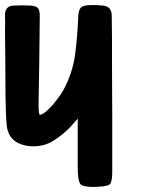

<svg xmlns="http://www.w3.org/2000/svg" viewBox="-21 -742 602 766"><path d="M231.4 -381.8Q268.6 -450.2 278.3 -522.5Q288.1 -594.7 291 -672.9Q292 -702.1 301.8 -711.9Q312.5 -721.7 341.8 -721.7Q353.5 -721.7 365.2 -721.7Q377.9 -720.7 389.6 -719.7Q408.2 -717.8 416 -708Q424.8 -697.3 424.8 -679.7Q424.8 -633.8 425.8 -587.9Q425.8 -543 425.8 -497.1Q426.8 -386.7 426.8 -276.4Q426.8 -166 426.8 -55.7Q426.8 -18.6 418 -7.8Q408.2 2 370.1 2.9Q362.3 3.9 354.5 3.9Q311.5 3.9 300.8 -6.8Q289.1 -17.6 289.1 -75.2Q289.1 -122.1 289.1 -168.9Q289.1 -216.8 289.1 -268.6Q279.3 -257.8 271.5 -249Q264.6 -241.2 257.8 -233.4Q226.6 -202.1 192.4 -180.7Q157.2 -158.2 111.3 -158.2Q67.4 -159.2 39.1 -178.7Q10.7 -199.2 5.9 -241.2Q2 -276.4 1 -357.4Q0 -438.5 0 -518.6Q-1 -572.3 -1 -616.2Q0 -661.1 -1 -681.6Q-1 -701.2 7.8 -710Q16.6 -719.7 35.2 -719.7Q51.8 -720.7 68.4 -720.7Q85.9 -720.7 102.5 -719.7Q124 -717.8 130.9 -709Q137.7 -700.2 137.7 -678.7Q136.7 -588.9 135.7 -499Q134.8 -409.2 132.8 -319.3Q132.8 -312.5 133.8 -298.8Q134.8 -285.2 137.7 -284.2Q137.7 -284.2 137.7 -284.2Q143.6 -284.2 153.3 -290Q163.1 -296.9 173.8 -307.6Q191.4 -324.2 207 -345.7Q223.6 -367.2 231.4 -381.8Z"/></svg>

Font: KARPATY Font
Style: Regular
Weight: 400
Designer: Inna Sieryk
Version: Version 1.1